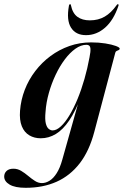

<svg xmlns="http://www.w3.org/2000/svg" viewBox="-87 -650 590 915"><path d="M362.5 -22Q338.5 69.5 292.8 128.5Q247 187.5 182.5 216.2Q118 245 35.5 245Q-15 245 -41 229.8Q-67 214.5 -67 191.5Q-67 175.5 -55.8 164.8Q-44.5 154 -23 154Q-3.5 154 13.8 164.2Q31 174.5 47.2 188.2Q63.5 202 79.5 212.2Q95.5 222.5 113 222.5Q131 222.5 149.2 211.2Q167.5 200 183.2 175.2Q199 150.5 210 110.5L295 -191.5L299 -189.5Q272.5 -119.5 242.8 -75.8Q213 -32 179.2 -11.5Q145.5 9 107 9Q76.5 9 52.8 -5Q29 -19 17 -48.2Q5 -77.5 8.5 -122.5Q12.5 -174 31 -222Q49.5 -270 81 -311.2Q112.5 -352.5 153.8 -383Q195 -413.5 244 -430.8Q293 -448 347.5 -448Q384 -448 415 -443Q446 -438 464.8 -431Q483.5 -424 483.5 -418.5Q483.5 -413.5 478.8 -411.5Q474 -409.5 469 -407.2Q464 -405 462.5 -399ZM130 -117Q126.5 -81.5 131.2 -62.2Q136 -43 145.2 -35.8Q154.5 -28.5 163.5 -28.5Q182.5 -28.5 203.2 -47.8Q224 -67 244.2 -100.8Q264.5 -134.5 282.8 -178.8Q301 -223 315.5 -273.8Q330 -324.5 339.5 -376.5Q345.5 -404.5 343.8 -420.5Q342 -436.5 325 -436.5Q299 -436.5 272.5 -417.8Q246 -399 221.8 -366.8Q197.5 -334.5 178 -293.2Q158.5 -252 145.8 -206.8Q133 -161.5 130 -117ZM341 -553Q381.5 -553 412 -570.8Q442.5 -588.5 468.5 -625Q471.5 -630 474.5 -630Q477 -630 477.8 -628Q478.5 -626 477.5 -622.5Q454.5 -554 413.8 -518.2Q373 -482.5 323 -482.5Q274 -482.5 251.5 -518.2Q229 -554 241.5 -622.5Q242 -626 243.5 -628Q245 -630 247 -630Q250.5 -630 251 -625Q259 -586.5 282 -569.8Q305 -553 341 -553Z"/></svg>

Font: Fraunces 120pt SemiBold
Style: Italic
Weight: 600
Italic angle: -16°
Version: Version 1.000;[b76b70a41]